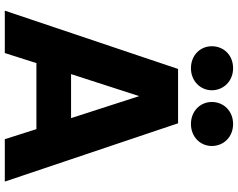

<svg xmlns="http://www.w3.org/2000/svg" viewBox="-118 -898 1015 820"><g transform="rotate(90 390.0 -487.5)"><path d="M509 -795C564 -795 603 -835 603 -884C603 -935 564 -975 509 -975C454 -975 415 -935 415 -884C415 -835 454 -795 509 -795ZM271 -795C325 -795 365 -835 365 -884C365 -935 325 -975 271 -975C215 -975 177 -935 177 -884C177 -835 215 -795 271 -795ZM206 0 249 -135H531L574 0H755L506 -740H274L25 0ZM390 -574 484 -283H296Z"/></g></svg>

Font: Be Vietnam Pro ExtraBold
Style: Regular
Weight: 800
Designer: Lam Bao, Tony Le, Vietanh Nguyen
Foundry: Yellow Type Foundry
Version: Version 1.002